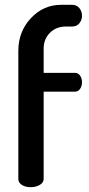

<svg xmlns="http://www.w3.org/2000/svg" viewBox="-20 -776 368 796"><path d="M161 -575V-474H291Q304 -474 312 -462.5Q320 -451 320 -435Q320 -419 312 -407.5Q304 -396 291 -396H161V-34Q161 -19 145 -9.5Q129 0 107 0Q85 0 70.5 -9.5Q56 -19 56 -34V-565Q56 -645 108 -700.5Q160 -756 233 -756H279Q298 -756 309 -742.5Q320 -729 320 -711Q320 -693 309 -679.5Q298 -666 279 -666H253Q213 -666 187 -640Q161 -614 161 -575Z"/></svg>

Font: Dosis
Style: SemiBold
Weight: 600
Designer: Edgar Tolentino, Pablo Impallari, Igino Marini
Foundry: Edgar Tolentino, Pablo Impallari, Igino Marini
Version: Version 1.007